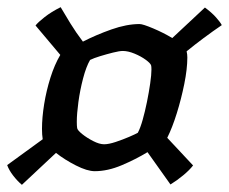

<svg xmlns="http://www.w3.org/2000/svg" viewBox="-35 -557 638 535"><path d="M26 -42Q13 -53 1.5 -68Q-10 -83 -15 -97L84 -169Q83 -175 82.5 -182.5Q82 -190 82 -198Q82 -229 88 -266.5Q94 -304 105.5 -340.5Q117 -377 133 -404L64 -486Q71 -495 89.5 -509.5Q108 -524 134 -537Q145 -518 161 -492Q177 -466 196 -441Q233 -460 275.5 -475Q318 -490 354 -490Q363 -490 391.5 -478Q420 -466 445 -451L536 -536Q555 -522 567 -508.5Q579 -495 583 -487Q558 -470 532.5 -451Q507 -432 485 -414Q487 -406 487 -397Q487 -365 478.5 -323Q470 -281 457.5 -241Q445 -201 431 -173L503 -96Q493 -83 475.5 -68.5Q458 -54 440 -43L376 -133Q343 -113 304 -96.5Q265 -80 229 -80Q208 -80 176.5 -96Q145 -112 121 -131ZM255 -155Q268 -155 287.5 -161.5Q307 -168 324.5 -175.5Q342 -183 349 -187Q356 -200 362.5 -223Q369 -246 374.5 -273Q380 -300 383.5 -324.5Q387 -349 387 -363Q387 -372 386 -375Q384 -381 371 -390.5Q358 -400 340 -407.5Q322 -415 307 -415Q298 -415 280 -410.5Q262 -406 244 -400.5Q226 -395 216 -390Q205 -371 196.5 -338.5Q188 -306 183.5 -273Q179 -240 179 -218Q179 -206 180 -200Q181 -194 194 -183.5Q207 -173 224.5 -164Q242 -155 255 -155Z"/></svg>

Font: Texturina 72pt 72pt Regular
Style: Bold Italic
Weight: 700
Italic angle: -11°
Designer: Guillermo Torres Carreño
Foundry: Omnibus-Type
Version: Version 1.002; ttfautohint (v1.8.3)